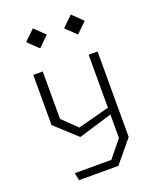

<svg xmlns="http://www.w3.org/2000/svg" viewBox="-172 -870 965 1173"><g transform="rotate(-20 310.0 -284.0)"><path d="M125 151H362.5L452 41V-127V-147V-500H510V56L390.5 200H135ZM92 -174V-500H153.5V-191.5L246.5 -101.5L485.5 -164.5V-121.5L232.5 -45ZM119.5 -703 187 -768 254 -703 187 -638ZM366 -703 433.5 -768 500.5 -703 433.5 -638Z"/></g></svg>

Font: Monaspace Krypton Var ExLight
Style: Regular
Weight: 200
Designer: Riley Cran and the Lettermatic Team
Version: Version 1.200 (Monaspace Krypton Var)